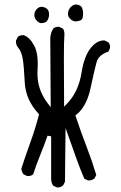

<svg xmlns="http://www.w3.org/2000/svg" viewBox="-20 -832 540 854"><path d="M344.7 -797.9Q339.8 -807.1 327.6 -810.5Q322.8 -812 318.4 -812Q306.2 -812 295.4 -801.3Q284.7 -790.5 282.7 -775.9Q282.2 -773.4 282.2 -770.5Q282.2 -758.3 292 -748.5Q301.8 -738.8 314 -736.8Q344.2 -737.8 347.2 -752.4Q349.6 -761.7 349.6 -771.2Q349.6 -780.8 347.9 -787.6Q346.2 -794.4 344.7 -797.9ZM198.2 -767.6Q198.2 -783.7 190.4 -791.5Q185.1 -796.9 177.5 -799.3Q169.9 -801.8 166.3 -801.8Q162.6 -801.8 160.6 -801.3Q152.3 -800.3 144 -792Q132.8 -780.8 132.8 -765.1Q132.8 -750.5 145 -738.3Q152.8 -730.5 162.6 -729Q180.7 -730 188 -737.3Q192.9 -742.7 196.3 -753.4Q198.2 -760.3 198.2 -767.6ZM235.8 2Q250 2 260.7 -7.3L269 -23.4L271.5 -262.7L320.3 -125.5Q336.4 -80.6 355 -37.1L370.6 -29.8Q372.1 -29.3 374 -29.3Q389.6 -29.3 400.4 -38.6L408.2 -53.7Q389.2 -117.2 365 -179.7Q340.8 -242.2 315.4 -318.4Q325.2 -326.2 330.1 -331.1Q367.7 -368.7 382.8 -440.4Q400.9 -524.4 409.2 -554.2Q417.5 -587.4 461.9 -602.5L469.2 -617.7Q469.7 -619.6 469.7 -623.5Q469.7 -627.4 468 -633.1Q466.3 -638.7 462.4 -643.6L445.8 -651.9Q443.8 -652.3 441.4 -652.3Q430.2 -652.3 418 -647Q401.9 -640.1 385.3 -620.6Q354.5 -584.5 342.3 -506.8Q329.1 -424.8 279.3 -372.1L265.1 -357.4Q264.2 -482.9 264.2 -568.4Q264.2 -653.8 266.1 -669.9Q266.6 -674.8 266.6 -679.7Q266.6 -694.3 260.3 -704.6L243.7 -712.4Q241.7 -712.9 240.2 -712.9Q226.6 -712.9 217.3 -705.6Q203.6 -684.6 203.6 -659.2L205.6 -355L190.4 -375Q146.5 -433.6 146.5 -504.9Q146.5 -512.2 147.2 -522.9Q147.9 -533.7 147.9 -550.5Q147.9 -567.4 145.5 -585Q141.6 -612.8 131.3 -630.4Q111.8 -666.5 85.9 -675.3Q84 -675.8 80.1 -675.8Q76.2 -675.8 70.3 -674.1Q64.5 -672.4 59.6 -668.5L51.3 -651.9Q50.8 -650.4 50.8 -648.4Q50.8 -631.8 60.5 -620.6Q75.2 -603 80.8 -572Q86.4 -541 90.3 -463.4Q94.2 -389.2 150.9 -326.7L153.8 -323.7Q136.7 -258.3 115.5 -200Q94.2 -141.6 74.7 -81.1Q76.7 -67.9 84 -57.1L100.1 -49.3Q102.1 -48.8 106 -48.8Q109.9 -48.8 115.7 -50.3Q121.6 -51.8 127.4 -56.2Q141.1 -98.6 158.4 -141.1Q175.8 -183.6 191.4 -228.5L207.5 -225.6V-37.1Q207.5 -19.5 216.3 -6.3L232.9 1.5Q234.4 2 235.8 2Z"/></svg>

Font: NaikaiFont
Style: Light
Weight: 300
Version: Version 1.89